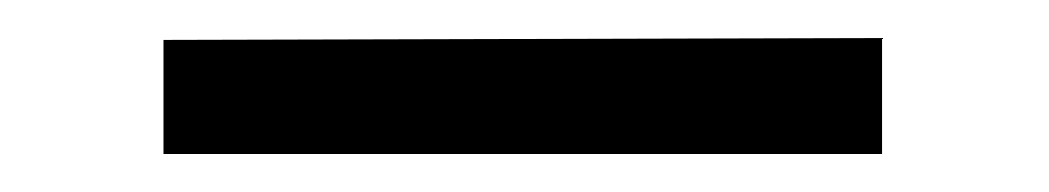

<svg xmlns="http://www.w3.org/2000/svg" viewBox="-20 30 552 101"><path d="M444 50 66 51V111H444Z"/></svg>

Font: United Sans Light
Style: Regular
Weight: 300
Designer: Pablo Impallari, Rodrigo Fuenzalida (Modified by Dan O. Williams)
Version: Version 1.000;PS 001.000;hotconv 1.0.88;makeotf.lib2.5.64775